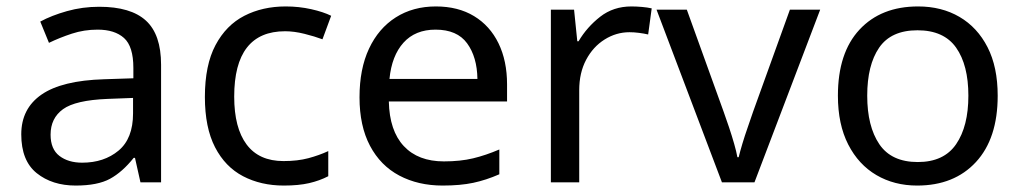

<svg xmlns="http://www.w3.org/2000/svg" viewBox="-20 -566 3171 596"><path d="M288 -545Q386 -545 433 -502Q480 -459 480 -365V0H416L399 -76H395Q360 -32 321.5 -11Q283 10 215 10Q142 10 94 -28.5Q46 -67 46 -149Q46 -229 109 -272.5Q172 -316 303 -320L394 -323V-355Q394 -422 365 -448Q336 -474 283 -474Q241 -474 203 -461.5Q165 -449 132 -433L105 -499Q140 -518 188 -531.5Q236 -545 288 -545ZM314 -259Q214 -255 175.5 -227Q137 -199 137 -148Q137 -103 164.5 -82Q192 -61 235 -61Q303 -61 348 -98.5Q393 -136 393 -214V-262Z M861 10Q790 10 734.5 -19Q679 -48 647.5 -109Q616 -170 616 -265Q616 -364 649 -426Q682 -488 738.5 -517Q795 -546 867 -546Q908 -546 946 -537.5Q984 -529 1008 -517L981 -444Q957 -453 925 -461Q893 -469 865 -469Q707 -469 707 -266Q707 -169 745.5 -117.5Q784 -66 860 -66Q904 -66 937.5 -75Q971 -84 999 -97V-19Q972 -5 939.5 2.5Q907 10 861 10Z M1333 -546Q1402 -546 1451.5 -516Q1501 -486 1527.5 -431.5Q1554 -377 1554 -304V-251H1187Q1189 -160 1233.5 -112.5Q1278 -65 1358 -65Q1409 -65 1448.5 -74.5Q1488 -84 1530 -102V-25Q1489 -7 1449 1.5Q1409 10 1354 10Q1278 10 1219.5 -21Q1161 -52 1128.5 -113.5Q1096 -175 1096 -264Q1096 -352 1125.5 -415Q1155 -478 1208.5 -512Q1262 -546 1333 -546ZM1332 -474Q1269 -474 1232.5 -433.5Q1196 -393 1189 -321H1462Q1461 -389 1430 -431.5Q1399 -474 1332 -474Z M1940 -546Q1955 -546 1972.5 -544.5Q1990 -543 2003 -540L1992 -459Q1979 -462 1963.5 -464Q1948 -466 1934 -466Q1893 -466 1857 -443.5Q1821 -421 1799.5 -380.5Q1778 -340 1778 -286V0H1690V-536H1762L1772 -438H1776Q1802 -482 1843 -514Q1884 -546 1940 -546Z M2221 0 2018 -536H2112L2226 -220Q2234 -198 2243 -171Q2252 -144 2259 -119.5Q2266 -95 2269 -78H2273Q2277 -95 2284.5 -120Q2292 -145 2301.5 -172Q2311 -199 2318 -220L2432 -536H2526L2322 0Z M3077 -269Q3077 -136 3009.5 -63Q2942 10 2827 10Q2756 10 2700.5 -22.5Q2645 -55 2613 -117.5Q2581 -180 2581 -269Q2581 -402 2648 -474Q2715 -546 2830 -546Q2903 -546 2958.5 -513.5Q3014 -481 3045.5 -419.5Q3077 -358 3077 -269ZM2672 -269Q2672 -174 2709.5 -118.5Q2747 -63 2829 -63Q2910 -63 2948 -118.5Q2986 -174 2986 -269Q2986 -364 2948 -418Q2910 -472 2828 -472Q2746 -472 2709 -418Q2672 -364 2672 -269Z"/></svg>

Font: Noto Sans Glagolitic
Style: Regular
Weight: 400
Designer: Monotype Design Team
Foundry: Monotype Imaging Inc.
Version: Version 2.004; ttfautohint (v1.8.4.7-5d5b)